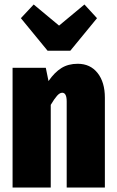

<svg xmlns="http://www.w3.org/2000/svg" viewBox="-20 -835 520 855"><path d="M447 -400V0H277V-383Q277 -422 257 -422Q246 -422 234 -408.5Q222 -395 206 -368V0H36V-533H184L196 -474Q223 -513 253.5 -532Q284 -551 326 -551Q382 -551 414.5 -510Q447 -469 447 -400ZM356 -815 412 -754 293 -609H192L73 -754L130 -815L243 -721Z"/></svg>

Font: Fira Sans Extra Condensed ExtraBold
Style: Regular
Weight: 800
Width: 1
Designer: Carrois Corporate & Edenspiekermann AG
Foundry: Carrois Corporate GbR & Edenspiekermann AG
Version: Version 4.203